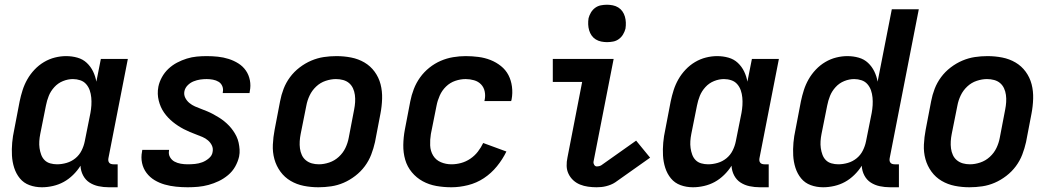

<svg xmlns="http://www.w3.org/2000/svg" viewBox="-20 -779 4440 811"><path d="M157 12Q129 12 104.5 3Q80 -6 64 -25.5Q48 -45 40 -70Q32 -95 30.5 -122Q29 -149 31.5 -176.5Q34 -204 40 -231L63 -351Q68 -375 75.5 -398.5Q83 -422 95.5 -444Q108 -466 126 -485Q144 -504 166 -517Q188 -530 212 -536Q236 -542 259 -542Q284 -542 307 -535.5Q330 -529 346.5 -513.5Q363 -498 373 -477.5Q383 -457 387 -434L406 -530H520L438 -111Q437 -106 437.5 -101Q438 -96 441 -92Q444 -88 449 -86.5Q454 -85 459 -85H477V12H440Q417 12 396 7.5Q375 3 358 -8Q341 -19 331 -38Q321 -57 320 -79Q307 -58 288.5 -40Q270 -22 249 -10.5Q228 1 204 6.5Q180 12 157 12ZM221 -85Q241 -85 261.5 -91Q282 -97 298.5 -110.5Q315 -124 324.5 -143Q334 -162 338 -182L362 -302Q365 -318 366 -334.5Q367 -351 365.5 -367Q364 -383 359 -397.5Q354 -412 344 -423.5Q334 -435 319 -440Q304 -445 288 -445Q267 -445 246 -436.5Q225 -428 209.5 -411Q194 -394 186 -374Q178 -354 174 -333L150 -213Q147 -198 146 -183Q145 -168 147 -153.5Q149 -139 154 -125.5Q159 -112 168.5 -102.5Q178 -93 192 -89Q206 -85 221 -85Z M773 12Q748 12 723.5 9.5Q699 7 676 0.5Q653 -6 633 -18Q613 -30 599 -48.5Q585 -67 580 -90.5Q575 -114 580 -139L581 -146H694V-143Q691 -128 698 -115.5Q705 -103 717 -96.5Q729 -90 743.5 -87.5Q758 -85 773 -85Q788 -85 803.5 -86.5Q819 -88 834 -93.5Q849 -99 862.5 -110.5Q876 -122 878 -137Q881 -152 875 -164.5Q869 -177 858.5 -186Q848 -195 835 -200.5Q822 -206 808.5 -211Q795 -216 782 -221.5Q769 -227 756.5 -233.5Q744 -240 732.5 -247.5Q721 -255 710.5 -263.5Q700 -272 690.5 -282Q681 -292 673 -303.5Q665 -315 659.5 -327.5Q654 -340 650.5 -354Q647 -368 646.5 -382.5Q646 -397 649 -413Q653 -433 664 -453Q675 -473 691.5 -488.5Q708 -504 728 -514.5Q748 -525 769 -531.5Q790 -538 811 -540Q832 -542 853 -542Q877 -542 900.5 -539.5Q924 -537 946 -530Q968 -523 987 -511Q1006 -499 1018.5 -481Q1031 -463 1035.5 -440Q1040 -417 1035 -393L1034 -386H921V-389Q924 -403 919 -415Q914 -427 903.5 -433.5Q893 -440 879.5 -442.5Q866 -445 853 -445Q839 -445 825.5 -443Q812 -441 798 -435.5Q784 -430 773 -419Q762 -408 759 -394Q756 -379 762.5 -366Q769 -353 780 -344Q791 -335 803.5 -329.5Q816 -324 829.5 -319Q843 -314 856 -308.5Q869 -303 881 -296.5Q893 -290 905 -282.5Q917 -275 927.5 -266.5Q938 -258 947.5 -248Q957 -238 965 -226.5Q973 -215 979 -202.5Q985 -190 988 -176Q991 -162 992 -147.5Q993 -133 990 -118Q985 -96 973.5 -75.5Q962 -55 943.5 -39.5Q925 -24 904 -14Q883 -4 861 2Q839 8 817 10Q795 12 773 12Z M1325 12Q1293 12 1263 6Q1233 0 1207.5 -15Q1182 -30 1164.5 -54Q1147 -78 1139 -107Q1131 -136 1132.5 -168Q1134 -200 1140 -231L1163 -351Q1168 -378 1178 -404Q1188 -430 1205 -453Q1222 -476 1245.5 -494Q1269 -512 1295 -523Q1321 -534 1347.5 -538Q1374 -542 1401 -542Q1433 -542 1463.5 -536Q1494 -530 1519.5 -515Q1545 -500 1562.5 -476Q1580 -452 1587.5 -423Q1595 -394 1594 -362Q1593 -330 1587 -299L1564 -179Q1558 -152 1548 -126Q1538 -100 1521 -77Q1504 -54 1480.5 -36Q1457 -18 1431.5 -7Q1406 4 1379 8Q1352 12 1325 12ZM1327 -85Q1348 -85 1370.5 -92.5Q1393 -100 1411 -116.5Q1429 -133 1439 -154Q1449 -175 1453 -197L1476 -317Q1479 -332 1480 -347.5Q1481 -363 1479 -378Q1477 -393 1471 -406Q1465 -419 1454.5 -428Q1444 -437 1429.5 -441Q1415 -445 1399 -445Q1378 -445 1355.5 -437.5Q1333 -430 1315.5 -413.5Q1298 -397 1288 -376Q1278 -355 1274 -333L1250 -213Q1247 -198 1246 -182.5Q1245 -167 1247 -152Q1249 -137 1255 -124Q1261 -111 1272 -102Q1283 -93 1297 -89Q1311 -85 1327 -85Z M1887 12Q1854 12 1823 6.5Q1792 1 1765.5 -13.5Q1739 -28 1719.5 -51.5Q1700 -75 1691.5 -104.5Q1683 -134 1683.5 -166.5Q1684 -199 1690 -231L1713 -351Q1718 -377 1728 -403Q1738 -429 1754.5 -452Q1771 -475 1793.5 -493Q1816 -511 1841.5 -522Q1867 -533 1894 -537.5Q1921 -542 1947 -542Q1974 -542 2001 -538.5Q2028 -535 2052 -525.5Q2076 -516 2096 -500Q2116 -484 2127.5 -462Q2139 -440 2142.5 -413Q2146 -386 2141 -359L2139 -352H2026L2027 -356Q2031 -374 2027.5 -392Q2024 -410 2012 -422.5Q2000 -435 1982.5 -440Q1965 -445 1947 -445Q1925 -445 1903 -437.5Q1881 -430 1864 -413.5Q1847 -397 1837.5 -375.5Q1828 -354 1824 -333L1800 -213Q1796 -189 1797 -165Q1798 -141 1809.5 -122Q1821 -103 1842 -94Q1863 -85 1887 -85Q1907 -85 1927.5 -90.5Q1948 -96 1966.5 -108.5Q1985 -121 1998.5 -138.5Q2012 -156 2021 -175L2119 -139Q2103 -106 2079 -76.5Q2055 -47 2024 -26.5Q1993 -6 1957 3Q1921 12 1887 12Z M2500 12Q2482 12 2464 9.5Q2446 7 2430 0.5Q2414 -6 2401.5 -17.5Q2389 -29 2381.5 -44.5Q2374 -60 2373.5 -78Q2373 -96 2377 -114L2439 -433H2315V-530H2572L2487 -96Q2486 -89 2490 -82.5Q2494 -76 2501 -76Q2505 -76 2510 -77Q2515 -78 2520 -81L2667 -185L2726 -113L2579 -9Q2570 -3 2560 1Q2550 5 2540 7.5Q2530 10 2520 11Q2510 12 2500 12ZM2544 -601Q2532 -601 2519.5 -603.5Q2507 -606 2496.5 -612.5Q2486 -619 2479 -629Q2472 -639 2468.5 -651Q2465 -663 2464.5 -676Q2464 -689 2466 -702Q2469 -714 2476 -726Q2483 -738 2494 -746Q2505 -754 2518 -756.5Q2531 -759 2544 -759Q2556 -759 2568.5 -756.5Q2581 -754 2591.5 -747.5Q2602 -741 2609 -731Q2616 -721 2619.5 -709Q2623 -697 2623.5 -684Q2624 -671 2622 -658Q2619 -646 2612 -634Q2605 -622 2594 -614Q2583 -606 2570 -603.5Q2557 -601 2544 -601Z M2907 12Q2879 12 2854.5 3Q2830 -6 2814 -25.5Q2798 -45 2790 -70Q2782 -95 2780.5 -122Q2779 -149 2781.5 -176.5Q2784 -204 2790 -231L2813 -351Q2818 -375 2825.5 -398.5Q2833 -422 2845.5 -444Q2858 -466 2876 -485Q2894 -504 2916 -517Q2938 -530 2962 -536Q2986 -542 3009 -542Q3034 -542 3057 -535.5Q3080 -529 3096.5 -513.5Q3113 -498 3123 -477.5Q3133 -457 3137 -434L3156 -530H3270L3188 -111Q3187 -106 3187.5 -101Q3188 -96 3191 -92Q3194 -88 3199 -86.5Q3204 -85 3209 -85H3227V12H3190Q3167 12 3146 7.5Q3125 3 3108 -8Q3091 -19 3081 -38Q3071 -57 3070 -79Q3057 -58 3038.5 -40Q3020 -22 2999 -10.5Q2978 1 2954 6.5Q2930 12 2907 12ZM2971 -85Q2991 -85 3011.5 -91Q3032 -97 3048.5 -110.5Q3065 -124 3074.5 -143Q3084 -162 3088 -182L3112 -302Q3115 -318 3116 -334.5Q3117 -351 3115.5 -367Q3114 -383 3109 -397.5Q3104 -412 3094 -423.5Q3084 -435 3069 -440Q3054 -445 3038 -445Q3017 -445 2996 -436.5Q2975 -428 2959.5 -411Q2944 -394 2936 -374Q2928 -354 2924 -333L2900 -213Q2897 -198 2896 -183Q2895 -168 2897 -153.5Q2899 -139 2904 -125.5Q2909 -112 2918.5 -102.5Q2928 -93 2942 -89Q2956 -85 2971 -85Z M3457 12Q3429 12 3404.5 3Q3380 -6 3364 -25.5Q3348 -45 3340 -70Q3332 -95 3330.5 -122Q3329 -149 3331.5 -176.5Q3334 -204 3340 -231L3363 -351Q3368 -375 3375.5 -398.5Q3383 -422 3395.5 -444Q3408 -466 3426 -485Q3444 -504 3466 -517Q3488 -530 3512 -536Q3536 -542 3559 -542Q3584 -542 3607 -535.5Q3630 -529 3646.5 -513.5Q3663 -498 3673 -477.5Q3683 -457 3687 -434L3747 -740H3861L3738 -111Q3737 -106 3737.5 -101Q3738 -96 3741 -92Q3744 -88 3749 -86.5Q3754 -85 3759 -85H3777V12H3740Q3717 12 3696 7.5Q3675 3 3658 -8Q3641 -19 3631 -38Q3621 -57 3620 -79Q3607 -58 3588.5 -40Q3570 -22 3549 -10.5Q3528 1 3504 6.5Q3480 12 3457 12ZM3521 -85Q3541 -85 3561.5 -91Q3582 -97 3598.5 -110.5Q3615 -124 3624.5 -143Q3634 -162 3638 -182L3662 -302Q3665 -318 3666 -334.5Q3667 -351 3665.5 -367Q3664 -383 3659 -397.5Q3654 -412 3644 -423.5Q3634 -435 3619 -440Q3604 -445 3588 -445Q3567 -445 3546 -436.5Q3525 -428 3509.5 -411Q3494 -394 3486 -374Q3478 -354 3474 -333L3450 -213Q3447 -198 3446 -183Q3445 -168 3447 -153.5Q3449 -139 3454 -125.5Q3459 -112 3468.5 -102.5Q3478 -93 3492 -89Q3506 -85 3521 -85Z M4075 12Q4043 12 4013 6Q3983 0 3957.5 -15Q3932 -30 3914.5 -54Q3897 -78 3889 -107Q3881 -136 3882.5 -168Q3884 -200 3890 -231L3913 -351Q3918 -378 3928 -404Q3938 -430 3955 -453Q3972 -476 3995.5 -494Q4019 -512 4045 -523Q4071 -534 4097.5 -538Q4124 -542 4151 -542Q4183 -542 4213.5 -536Q4244 -530 4269.5 -515Q4295 -500 4312.5 -476Q4330 -452 4337.5 -423Q4345 -394 4344 -362Q4343 -330 4337 -299L4314 -179Q4308 -152 4298 -126Q4288 -100 4271 -77Q4254 -54 4230.5 -36Q4207 -18 4181.5 -7Q4156 4 4129 8Q4102 12 4075 12ZM4077 -85Q4098 -85 4120.5 -92.5Q4143 -100 4161 -116.5Q4179 -133 4189 -154Q4199 -175 4203 -197L4226 -317Q4229 -332 4230 -347.5Q4231 -363 4229 -378Q4227 -393 4221 -406Q4215 -419 4204.5 -428Q4194 -437 4179.5 -441Q4165 -445 4149 -445Q4128 -445 4105.5 -437.5Q4083 -430 4065.5 -413.5Q4048 -397 4038 -376Q4028 -355 4024 -333L4000 -213Q3997 -198 3996 -182.5Q3995 -167 3997 -152Q3999 -137 4005 -124Q4011 -111 4022 -102Q4033 -93 4047 -89Q4061 -85 4077 -85Z"/></svg>

Font: Lode Term
Style: Bold Italic
Weight: 700
Italic angle: -11°
Monospace: yes
Designer: Belleve Invis
Foundry: Belleve Invis
Version: Version 29.2.0